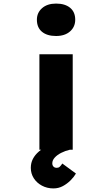

<svg xmlns="http://www.w3.org/2000/svg" viewBox="-20 -836 626 1072"><path d="M200 0V-533H386V0ZM293 -635Q243 -635 214.5 -658.5Q186 -682 186 -726Q186 -765 215 -790.5Q244 -816 293 -816Q343 -816 371.5 -792.5Q400 -769 400 -726Q400 -686 371 -660.5Q342 -635 293 -635ZM278 216Q243 216 214 200.5Q185 185 168.5 159Q152 133 152 101Q152 74 163.5 51.5Q175 29 197 10Q219 -9 251.5 -24Q284 -39 326 -50L370 0Q344 6 321.5 17.5Q299 29 285.5 44Q272 59 272 76Q272 87 278.5 94Q285 101 297 101Q307 101 313.5 95Q320 89 328 77L404 133Q393 152 374 171Q355 190 331 203Q307 216 278 216Z"/></svg>

Font: Lexend Zetta ExtraBold
Style: Regular
Weight: 800
Designer: Bonnie Shaver-Troup, Thomas Jockin
Foundry: Lexend
Version: Version 1.007